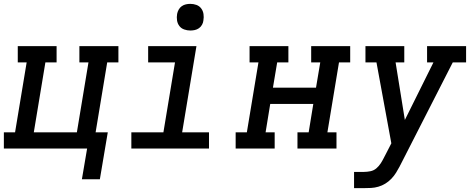

<svg xmlns="http://www.w3.org/2000/svg" viewBox="-29 -769 2449 994"><path d="M488 159H395L422 0H-9V-84H49L109 -446H63V-530H264V-446H206L146 -84H369L429 -446H382V-530H584V-446H526L466 -84H529Z M651 0V-84H817L877 -446H738V-530H988L914 -84H1053V0ZM956 -611Q940 -611 924.5 -616.5Q909 -622 899.5 -634.5Q890 -647 887.5 -663.5Q885 -680 888 -697Q890 -708 896 -719Q902 -730 912 -737Q922 -744 933.5 -746.5Q945 -749 956 -749Q973 -749 988 -743.5Q1003 -738 1012.5 -725.5Q1022 -713 1024.5 -696.5Q1027 -680 1024 -663Q1023 -652 1017 -641Q1011 -630 1001 -623Q991 -616 979.5 -613.5Q968 -611 956 -611Z M1191 0V-84H1249L1309 -446H1263V-530H1464V-446H1406L1384 -315H1607L1629 -446H1582V-530H1784V-446H1726L1666 -84H1713V0H1511V-84H1569L1593 -231H1370L1346 -84H1393V0Z M1804 205V121H1855Q1871 121 1888.5 117.5Q1906 114 1919.5 102.5Q1933 91 1942.5 76Q1952 61 1960 45V43Q1961 43 1961 43Q1961 43 1961 43L1997 -27L1920 -446H1863V-530H2064V-446H2019L2067 -148L2215 -446H2182V-530H2384V-446H2315L2046 81Q2045 84 2043.5 86Q2042 88 2041 90V91Q2032 108 2021.5 125Q2011 142 1997 156.5Q1983 171 1966 181.5Q1949 192 1930 197.5Q1911 203 1892.5 204Q1874 205 1855 205Z"/></svg>

Font: Iosevka Slab MdExObl
Style: Regular
Weight: 500
Width: 7
Italic angle: -9°
Monospace: yes
Designer: Belleve Invis
Foundry: Belleve Invis
Version: Version 11.1.1; ttfautohint (v1.8.3)